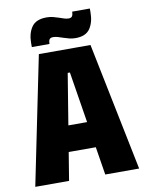

<svg xmlns="http://www.w3.org/2000/svg" viewBox="-90 -879 714 943"><g transform="rotate(-10 267.0 -408.0)"><path d="M8.5 0 139 -639H396.5L526.5 0H357.5L273.5 -523.5H262.5L177 0ZM149.5 -140V-269H383.5V-140ZM330.5 -685Q314.5 -685 299.5 -688.8Q284.5 -692.5 271 -697.2Q257.5 -702 245.2 -705.5Q233 -709 222.5 -709Q209 -709 204 -701.8Q199 -694.5 199 -679.5V-679H111V-699.5Q111 -747.5 132.8 -778.8Q154.5 -810 207 -810Q224.5 -810 239.2 -806.2Q254 -802.5 267 -798Q280 -793.5 291.5 -789.8Q303 -786 313.5 -786Q326.5 -786 331.2 -793.2Q336 -800.5 336.5 -815.5V-816H424.5V-798Q424.5 -748 403.2 -716.5Q382 -685 330.5 -685Z"/></g></svg>

Font: Anek Odia SemiCondensed ExtraBold
Style: Regular
Weight: 800
Width: 4
Designer: Yesha Goshar & Mahesh Sahu (Odia), Yesha Goshar (Latin)
Foundry: Ek Type
Version: Version 1.003